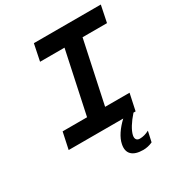

<svg xmlns="http://www.w3.org/2000/svg" viewBox="-206 -807 1090 1170"><g transform="rotate(-30 339.0 -221.5)"><path d="M678 -670H207L183 -553H355L262 -117H90L65 0H449C404 42 372 89 364 131C351 192 385 227 460 227C481 227 505 222 526 212L542 139C520 151 498 157 476 157C454 157 444 142 449 118C456 86 482 44 521 0H536L561 -117H389L482 -553H654Z"/></g></svg>

Font: LT Wave Mono Bold
Style: Italic
Weight: 700
Designer: Daniel Lyons
Version: Version 2.5 (Glyphs App)